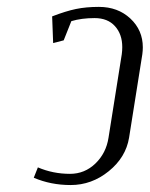

<svg xmlns="http://www.w3.org/2000/svg" viewBox="-20 -532 431 552"><path d="M77.1 -21 88.9 -50.8Q132.3 -32.2 181.2 -32.2Q223.6 -32.2 254.4 -62Q285.2 -91.8 292 -136.2L330.1 -376Q331.5 -386.2 331.5 -396.5Q331.5 -433.6 310.5 -456.8Q289.6 -480 252 -480Q214.4 -480 185.1 -471.2L163.1 -416L132.8 -408.2L129.9 -484.9Q168.9 -500 198.2 -506.1Q227.5 -512.2 264.2 -512.2Q318.8 -512.2 354.7 -478.8Q390.6 -445.3 390.6 -396Q390.6 -386.2 389.2 -376L351.1 -136.2Q341.8 -79.6 292.7 -39.8Q243.7 0 183.1 0Q126 0 77.1 -21Z"/></svg>

Font: Gawaa
Style: Italic
Weight: 400
Designer: T. Christopher White
Version: Version 1.0